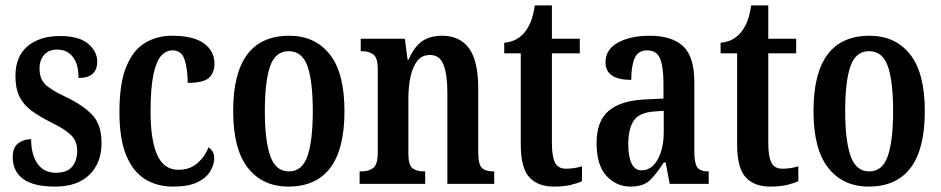

<svg xmlns="http://www.w3.org/2000/svg" viewBox="-20 -679 3474 709"><path d="M184 10Q103 10 65 -18.5Q27 -47 27 -98Q27 -135 47.5 -150Q68 -165 95 -165Q95 -108 118.5 -74.5Q142 -41 186 -41Q227 -41 246 -63Q265 -85 265 -123Q265 -157 244 -178.5Q223 -200 173 -225Q126 -248 96 -270.5Q66 -293 51.5 -323Q37 -353 37 -398Q37 -471 82 -508.5Q127 -546 201 -546Q272 -546 305.5 -517.5Q339 -489 339 -452Q339 -391 270 -391Q270 -443 248.5 -469.5Q227 -496 191 -496Q161 -496 143.5 -477Q126 -458 126 -426Q126 -388 147 -367.5Q168 -347 223 -321Q286 -291 320.5 -255Q355 -219 355 -151Q355 -78 310.5 -34Q266 10 184 10Z M619 10Q560 10 515.5 -17.5Q471 -45 446 -105.5Q421 -166 421 -265Q421 -373 447 -434.5Q473 -496 517 -521.5Q561 -547 615 -547Q695 -547 733.5 -518.5Q772 -490 772 -444Q772 -411 752 -392Q732 -373 673 -373Q673 -422 662 -457.5Q651 -493 618 -493Q593 -493 575 -473Q557 -453 546.5 -403.5Q536 -354 536 -266Q536 -162 560.5 -107Q585 -52 639 -52Q681 -52 709 -76.5Q737 -101 750 -135Q760 -128 765.5 -118.5Q771 -109 771 -94Q771 -72 757 -47.5Q743 -23 710 -6.5Q677 10 619 10Z M1045 10Q950 10 895.5 -59Q841 -128 841 -269Q841 -547 1048 -547Q1143 -547 1197.5 -478.5Q1252 -410 1252 -269Q1252 -128 1199.5 -59Q1147 10 1045 10ZM1047 -46Q1096 -46 1115.5 -103Q1135 -160 1135 -269Q1135 -379 1115.5 -434.5Q1096 -490 1046 -490Q997 -490 977.5 -434.5Q958 -379 958 -269Q958 -160 978 -103Q998 -46 1047 -46Z M1308 0V-46H1314Q1341 -46 1358 -58.5Q1375 -71 1375 -117V-423Q1375 -466 1358.5 -478Q1342 -490 1316 -490H1312V-536H1475L1485 -459H1489Q1508 -504 1537 -525.5Q1566 -547 1613 -547Q1678 -547 1712 -500.5Q1746 -454 1746 -352V-118Q1746 -71 1760 -58.5Q1774 -46 1801 -46H1805V0H1632V-339Q1632 -403 1618 -439.5Q1604 -476 1568 -476Q1537 -476 1520 -453Q1503 -430 1495.5 -393.5Q1488 -357 1488 -316V-113Q1488 -69 1503.5 -57.5Q1519 -46 1546 -46H1550V0Z M2025 10Q1966 10 1934.5 -24.5Q1903 -59 1903 -146V-482H1842V-521Q1870 -524 1888.5 -535Q1907 -546 1919 -562Q1931 -577 1940 -599Q1949 -621 1955 -659H2018V-536H2121V-482H2018V-151Q2018 -101 2029.5 -78.5Q2041 -56 2070 -56Q2101 -56 2129 -65V-10Q2115 -3 2089 3.5Q2063 10 2025 10Z M2308 10Q2256 10 2219.5 -29.5Q2183 -69 2183 -151Q2183 -232 2228 -270Q2273 -308 2364 -312L2430 -315V-373Q2430 -430 2418 -461.5Q2406 -493 2370 -493Q2336 -493 2323.5 -464Q2311 -435 2311 -384Q2216 -384 2216 -449Q2216 -497 2262.5 -522Q2309 -547 2379 -547Q2461 -547 2502.5 -508.5Q2544 -470 2544 -375V-118Q2544 -76 2555 -61Q2566 -46 2594 -46H2597V0H2453L2438 -79H2431Q2405 -38 2380.5 -14Q2356 10 2308 10ZM2349 -50Q2386 -50 2408.5 -90Q2431 -130 2431 -191V-270L2393 -267Q2340 -263 2320 -233Q2300 -203 2300 -146Q2300 -102 2312 -76Q2324 -50 2349 -50Z M2824 10Q2765 10 2733.5 -24.5Q2702 -59 2702 -146V-482H2641V-521Q2669 -524 2687.5 -535Q2706 -546 2718 -562Q2730 -577 2739 -599Q2748 -621 2754 -659H2817V-536H2920V-482H2817V-151Q2817 -101 2828.5 -78.5Q2840 -56 2869 -56Q2900 -56 2928 -65V-10Q2914 -3 2888 3.5Q2862 10 2824 10Z M3188 10Q3093 10 3038.5 -59Q2984 -128 2984 -269Q2984 -547 3191 -547Q3286 -547 3340.5 -478.5Q3395 -410 3395 -269Q3395 -128 3342.5 -59Q3290 10 3188 10ZM3190 -46Q3239 -46 3258.5 -103Q3278 -160 3278 -269Q3278 -379 3258.5 -434.5Q3239 -490 3189 -490Q3140 -490 3120.5 -434.5Q3101 -379 3101 -269Q3101 -160 3121 -103Q3141 -46 3190 -46Z"/></svg>

Font: Noto Serif Myanmar ExtraCondensed SemiBold
Style: Regular
Weight: 600
Width: 2
Designer: Ben Mitchell and the Monotype Design Team
Foundry: Monotype Imaging Inc.
Version: Version 2.106; ttfautohint (v1.8.4.7-5d5b)